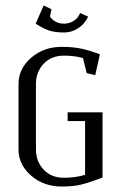

<svg xmlns="http://www.w3.org/2000/svg" viewBox="-20 -684 460 704"><path d="M47.9 -136.2V-376Q47.9 -432.1 94.2 -472.2Q140.6 -512.2 206.1 -512.2Q245.6 -512.2 275.9 -506.1Q306.2 -500 346.2 -484.9L329.1 -408.2L297.9 -416L284.2 -471.2Q253.4 -480 213.9 -480Q168.5 -480 140.1 -450.2Q111.8 -420.4 111.8 -376V-136.2Q111.8 -91.8 140.1 -62Q168.5 -32.2 213.9 -32.2Q256.3 -32.2 292 -43V-240.2H228V-272H356V-33.2Q308.6 -14.6 277.8 -7.3Q247.1 0 206.1 0Q140.6 0 94.2 -40Q47.9 -80.1 47.9 -136.2ZM110.8 -597.2 140.1 -664.1 168.9 -649.9 163.1 -623Q182.1 -597.2 214.8 -597.2Q232.4 -597.2 249 -606.7Q265.6 -616.2 273.9 -636.2L303.2 -623Q291.5 -597.2 267.6 -581.1Q243.7 -564.9 214.8 -564.9Q183.1 -564.9 161.9 -571.5Q140.6 -578.1 110.8 -597.2Z"/></svg>

Font: Gawaa
Style: Regular
Weight: 400
Designer: T. Christopher White
Version: Version 1.0